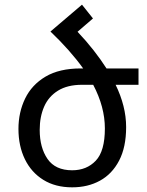

<svg xmlns="http://www.w3.org/2000/svg" viewBox="-20 -790 629 822"><path d="M196 -655 331 -770 378 -711 312 -654Q349 -615 380 -575.5Q411 -536 436 -497H573V-427H475Q497 -382 508.5 -336.5Q520 -291 520 -246Q520 -160 490 -102.5Q460 -45 408 -16.5Q356 12 289 12Q217 12 165.5 -20Q114 -52 86.5 -108.5Q59 -165 59 -238Q59 -309 87.5 -368Q116 -427 175 -462Q234 -497 326 -497H336Q308 -536 273 -575.5Q238 -615 196 -655ZM331 -427Q269 -427 228.5 -402Q188 -377 169 -333.5Q150 -290 150 -234Q150 -158 183.5 -109.5Q217 -61 289 -61Q351 -61 390 -102Q429 -143 429 -240Q429 -332 379 -427Z"/></svg>

Font: Noto Sans Living
Style: Regular
Weight: 400
Designer: Monotype Design Team
Foundry: Monotype Imaging Inc.
Version: Version 2.013; ttfautohint (v1.8.4.7-5d5b)